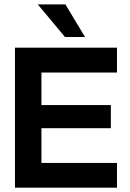

<svg xmlns="http://www.w3.org/2000/svg" viewBox="-20 -872 602 892"><path d="M155.5 -851.5H284L375 -700H282ZM523.5 -650.5V-535H172.5V-384H495V-276.5H172.5V-115H523.5V0H49.5V-650.5Z"/></svg>

Font: Overused Grotesk SemiBold
Style: Regular
Weight: 610
Version: Version 0.004